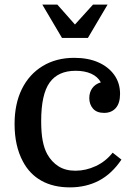

<svg xmlns="http://www.w3.org/2000/svg" viewBox="-20 -800 579 830"><path d="M301 -550Q361 -550 405 -530.5Q449 -511 474 -476Q499 -441 499 -394Q499 -354 480.5 -333Q462 -312 430 -312Q398 -312 382 -330.5Q366 -349 366 -376Q366 -401 379 -419Q392 -437 416 -444Q402 -469 374 -481.5Q346 -494 307 -494Q231 -494 194.5 -443Q158 -392 158 -277Q158 -226 164.5 -192Q171 -158 184 -134Q203 -100 233 -81Q263 -62 306 -62Q351 -62 394 -82Q437 -102 467 -140L505 -110Q463 -48 407.5 -19Q352 10 282 10Q211 10 159.5 -18.5Q108 -47 79 -102Q43 -169 43 -264Q43 -351 74.5 -415Q106 -479 164.5 -514.5Q223 -550 301 -550ZM360 -636 445 -780H382L304 -694L228 -780H163L248 -636Z"/></svg>

Font: Domine Medium
Style: Regular
Weight: 500
Designer: Pablo Impallari, Rodrigo Fuenzalida, Brenda Gallo
Foundry: Pablo Impallari, Rodrigo Fuenzalida, Brenda Gallo
Version: Version 2.000